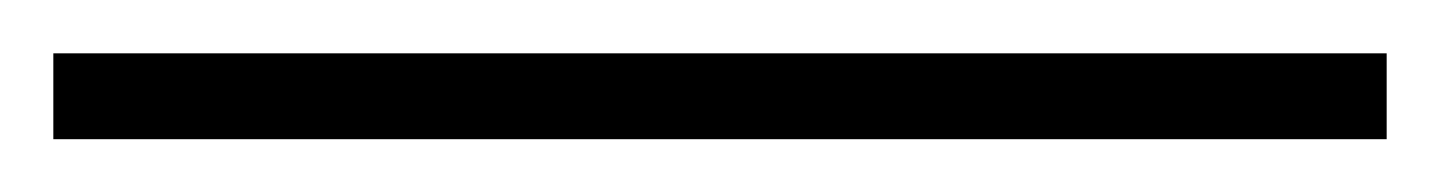

<svg xmlns="http://www.w3.org/2000/svg" viewBox="-20 -20 540 72"><path d="M500 32.2H0V0H500Z"/></svg>

Font: Margherita Light
Style: Regular
Weight: 300
Designer: James Puckett
Foundry: Dunwich Type Founders
Version: Version 1.008;hotconv 1.0.109;makeotfexe 2.5.65596